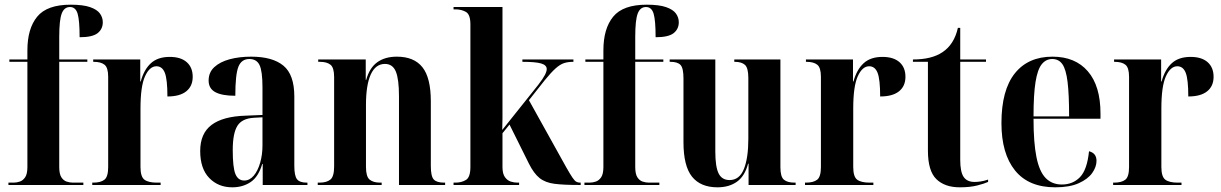

<svg xmlns="http://www.w3.org/2000/svg" viewBox="-20 -790 5216 820"><path d="M16 0V-10H38Q51 -10 64.5 -14.5Q78 -19 87.5 -33Q97 -47 97 -77V-526H20V-536H97V-575Q97 -668 139 -719Q181 -770 282 -770Q335 -770 365 -759.5Q395 -749 407 -732Q419 -715 419 -695Q419 -666 397 -648.5Q375 -631 320 -631Q320 -703 311.5 -731.5Q303 -760 279 -760Q254 -760 243.5 -732Q233 -704 233 -633V-536H353V-526H233V-77Q233 -47 242 -33Q251 -19 264.5 -14.5Q278 -10 292 -10H336V0Z M374 0V-10H378Q410 -10 426 -22.5Q442 -35 442 -77V-462Q442 -501 426.5 -513.5Q411 -526 380 -526H378V-536H579V-442H581Q595 -493 624.5 -520Q654 -547 705 -547Q752 -547 777.5 -524.5Q803 -502 803 -462Q803 -422 775.5 -400Q748 -378 695 -378Q695 -451 684 -479Q673 -507 648 -507Q619 -507 599.5 -464.5Q580 -422 580 -326V-77Q580 -35 597 -22.5Q614 -10 650 -10H666V0Z M972 10Q912 10 873.5 -30Q835 -70 835 -145Q835 -220 883.5 -256.5Q932 -293 1029 -296L1101 -299V-417Q1101 -486 1088.5 -512Q1076 -538 1045 -538Q1011 -538 998 -504.5Q985 -471 985 -381Q928 -381 899.5 -396.5Q871 -412 871 -446Q871 -481 895.5 -503.5Q920 -526 961 -537Q1002 -548 1053 -548Q1144 -548 1190.5 -509.5Q1237 -471 1237 -378V-82Q1237 -39 1248.5 -24.5Q1260 -10 1290 -10H1293V0H1102V-90H1100Q1084 -35 1050.5 -12.5Q1017 10 972 10ZM1023 -19Q1046 -19 1063.5 -39.5Q1081 -60 1091 -94.5Q1101 -129 1101 -169V-289L1064 -287Q1013 -284 993.5 -252Q974 -220 974 -149Q974 -74 985.5 -46.5Q997 -19 1023 -19Z M1337 0V-10H1344Q1375 -10 1391 -23Q1407 -36 1407 -79V-461Q1407 -501 1391.5 -513.5Q1376 -526 1346 -526H1339V-536H1542V-449H1544Q1558 -500 1591 -524Q1624 -548 1675 -548Q1748 -548 1784 -503Q1820 -458 1820 -357V-81Q1820 -37 1832.5 -23.5Q1845 -10 1877 -10H1881V0H1684V-379Q1684 -452 1670.5 -484.5Q1657 -517 1624 -517Q1584 -517 1563.5 -472Q1543 -427 1543 -342V-77Q1543 -36 1558.5 -23Q1574 -10 1604 -10H1610V0Z M1917 0V-10H1925Q1951 -10 1970 -21.5Q1989 -33 1989 -77V-686Q1989 -728 1970 -739Q1951 -750 1925 -750H1917V-760H2126V-336Q2126 -313 2126 -286.5Q2126 -260 2125 -235L2279 -428Q2299 -454 2307 -469.5Q2315 -485 2315 -495Q2315 -512 2291 -519Q2267 -526 2211 -526V-536H2429V-526Q2406 -526 2389 -520.5Q2372 -515 2353 -498Q2334 -481 2307 -448L2239 -362L2398 -76Q2415 -46 2424.5 -32Q2434 -18 2441 -14Q2448 -10 2457 -10H2460V0H2452Q2387 0 2348 -5Q2309 -10 2284.5 -29.5Q2260 -49 2239 -91L2156 -258L2126 -221V-77Q2126 -48 2136.5 -33.5Q2147 -19 2161.5 -14.5Q2176 -10 2190 -10H2197V0Z M2476 0V-10H2498Q2511 -10 2524.5 -14.5Q2538 -19 2547.5 -33Q2557 -47 2557 -77V-526H2480V-536H2557V-575Q2557 -668 2599 -719Q2641 -770 2742 -770Q2795 -770 2825 -759.5Q2855 -749 2867 -732Q2879 -715 2879 -695Q2879 -666 2857 -648.5Q2835 -631 2780 -631Q2780 -703 2771.5 -731.5Q2763 -760 2739 -760Q2714 -760 2703.5 -732Q2693 -704 2693 -633V-536H2813V-526H2693V-77Q2693 -47 2702 -33Q2711 -19 2724.5 -14.5Q2738 -10 2752 -10H2796V0Z M3044 10Q2972 10 2935.5 -35.5Q2899 -81 2899 -183V-455Q2899 -499 2886.5 -512.5Q2874 -526 2843 -526H2840V-536H3035V-142Q3035 -78 3049 -49.5Q3063 -21 3096 -21Q3138 -21 3157 -68Q3176 -115 3176 -197V-457Q3176 -500 3161.5 -513Q3147 -526 3118 -526H3116V-536H3313V-76Q3313 -35 3328 -22.5Q3343 -10 3374 -10H3378V0H3177V-91H3175Q3161 -38 3127.5 -14Q3094 10 3044 10Z M3418 0V-10H3422Q3454 -10 3470 -22.5Q3486 -35 3486 -77V-462Q3486 -501 3470.5 -513.5Q3455 -526 3424 -526H3422V-536H3623V-442H3625Q3639 -493 3668.5 -520Q3698 -547 3749 -547Q3796 -547 3821.5 -524.5Q3847 -502 3847 -462Q3847 -422 3819.5 -400Q3792 -378 3739 -378Q3739 -451 3728 -479Q3717 -507 3692 -507Q3663 -507 3643.5 -464.5Q3624 -422 3624 -326V-77Q3624 -35 3641 -22.5Q3658 -10 3694 -10H3710V0Z M4079 10Q4015 10 3979 -25Q3943 -60 3943 -147V-526H3879V-536Q3959 -536 4005 -567Q4055 -600 4071 -671H4081V-536H4191V-526H4081V-107Q4081 -56 4095.5 -34.5Q4110 -13 4142 -13Q4154 -13 4168 -15Q4182 -17 4200 -23V-13Q4185 -6 4154 2Q4123 10 4079 10Z M4487 10Q4373 10 4315 -62Q4257 -134 4257 -264Q4257 -405 4314 -476.5Q4371 -548 4475 -548Q4572 -548 4626 -485.5Q4680 -423 4680 -305V-283H4394Q4394 -181 4406.5 -119Q4419 -57 4446 -29.5Q4473 -2 4515 -2Q4562 -2 4592.5 -33.5Q4623 -65 4631 -144Q4663 -136 4663 -103Q4663 -77 4644.5 -51Q4626 -25 4587 -7.5Q4548 10 4487 10ZM4546 -293Q4546 -386 4539.5 -439.5Q4533 -493 4517.5 -515.5Q4502 -538 4474 -538Q4447 -538 4429 -515.5Q4411 -493 4402.5 -439.5Q4394 -386 4394 -293Z M4734 0V-10H4738Q4770 -10 4786 -22.5Q4802 -35 4802 -77V-462Q4802 -501 4786.5 -513.5Q4771 -526 4740 -526H4738V-536H4939V-442H4941Q4955 -493 4984.5 -520Q5014 -547 5065 -547Q5112 -547 5137.5 -524.5Q5163 -502 5163 -462Q5163 -422 5135.5 -400Q5108 -378 5055 -378Q5055 -451 5044 -479Q5033 -507 5008 -507Q4979 -507 4959.5 -464.5Q4940 -422 4940 -326V-77Q4940 -35 4957 -22.5Q4974 -10 5010 -10H5026V0Z"/></svg>

Font: Noto Serif Display Condensed
Style: Bold
Weight: 700
Width: 3
Designer: Monotype Design Team
Foundry: Monotype Imaging Inc.
Version: Version 2.009